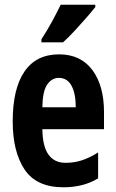

<svg xmlns="http://www.w3.org/2000/svg" viewBox="-20 -786 491 816"><path d="M231 -555Q323 -555 372.5 -488.5Q422 -422 422 -310V-237H160Q161 -164 186 -129Q211 -94 259 -94Q295 -94 327.5 -104.5Q360 -115 397 -138V-28Q364 -8 327 1Q290 10 250 10Q135 10 84.5 -65.5Q34 -141 34 -270Q34 -409 84 -482Q134 -555 231 -555ZM230 -455Q200 -455 180.5 -426.5Q161 -398 160 -330H302Q302 -388 284 -421.5Q266 -455 230 -455ZM385 -756Q371 -738 347.5 -711Q324 -684 297.5 -655.5Q271 -627 248 -606H156V-619Q182 -659 202 -696Q222 -733 238 -766H385Z"/></svg>

Font: Noto Sans Sinhala ExtraCondensed
Style: Bold
Weight: 700
Width: 2
Designer: Jelle Bosma - Monotype Design Team
Foundry: Monotype Imaging Inc.
Version: Version 2.006; ttfautohint (v1.8.4.7-5d5b)